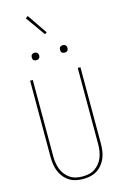

<svg xmlns="http://www.w3.org/2000/svg" viewBox="-168 -1235 836 1312"><g transform="rotate(-15 250.0 -579.0)"><path d="M250 8Q224 8 199 2.5Q174 -3 152.5 -16.5Q131 -30 114.5 -50.5Q98 -71 88.5 -95Q79 -119 75.5 -144Q72 -169 72 -195V-735H91V-195Q91 -172 94.5 -149Q98 -126 106 -104.5Q114 -83 128.5 -64.5Q143 -46 162 -33Q181 -20 204 -15Q227 -10 250 -10Q273 -10 296 -15Q319 -20 338 -33Q357 -46 371.5 -64.5Q386 -83 394 -104.5Q402 -126 405.5 -149Q409 -172 409 -195V-735H428V-195Q428 -169 424.5 -144Q421 -119 411.5 -95Q402 -71 385.5 -50.5Q369 -30 347.5 -16.5Q326 -3 301 2.5Q276 8 250 8ZM350 -859Q345 -859 339.5 -860.5Q334 -862 330.5 -865.5Q327 -869 325.5 -874.5Q324 -880 324 -885Q324 -890 325.5 -895.5Q327 -901 330.5 -904.5Q334 -908 339.5 -910Q345 -912 350 -912Q355 -912 360.5 -910Q366 -908 369.5 -904.5Q373 -901 375 -895.5Q377 -890 377 -885Q377 -880 375 -874.5Q373 -869 369.5 -865.5Q366 -862 360.5 -860.5Q355 -859 350 -859ZM150 -859Q145 -859 139.5 -860.5Q134 -862 130.5 -865.5Q127 -869 125.5 -874.5Q124 -880 124 -885Q124 -890 125.5 -895.5Q127 -901 130.5 -904.5Q134 -908 139.5 -910Q145 -912 150 -912Q155 -912 160.5 -910Q166 -908 169.5 -904.5Q173 -901 175 -895.5Q177 -890 177 -885Q177 -880 175 -874.5Q173 -869 169.5 -865.5Q166 -862 160.5 -860.5Q155 -859 150 -859ZM253 -1015 154 -1154 171 -1166 267 -1025Z"/></g></svg>

Font: Iosevka SS18 Thin
Style: Regular
Weight: 100
Monospace: yes
Designer: Belleve Invis
Foundry: Belleve Invis
Version: Version 25.1.1; ttfautohint (v1.8.4)